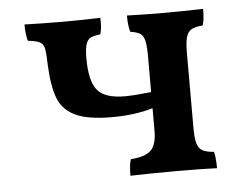

<svg xmlns="http://www.w3.org/2000/svg" viewBox="-42 -553 774 605"><g transform="rotate(-5 344.5 -250.0)"><path d="M616 -50Q621 -30 621 2Q573 0 492 0Q405 0 347 2Q347 -33 353 -50Q399 -53 417 -71Q435 -89 435 -132V-204Q378 -187 305 -187Q230 -187 190.5 -205.5Q151 -224 136 -262Q121 -300 118 -368Q117 -406 114 -420.5Q111 -435 100 -441Q89 -447 62 -450Q56 -471 56 -502Q116 -500 181 -500Q232 -500 296 -502Q296 -499 296 -482Q296 -465 291 -450Q270 -448 260 -442.5Q250 -437 245.5 -422.5Q241 -408 241 -378Q241 -306 265 -277.5Q289 -249 351 -249Q381 -249 435 -255V-368Q435 -402 431 -418Q427 -434 417 -440.5Q407 -447 386 -450Q380 -471 380 -502Q436 -500 500 -500Q553 -500 621 -502Q621 -467 615 -450Q591 -448 579.5 -441.5Q568 -435 563 -418.5Q558 -402 558 -368V-131Q558 -97 563 -81Q568 -65 580 -58.5Q592 -52 616 -50Z"/></g></svg>

Font: Vollkorn SC SemiBold
Style: Regular
Weight: 600
Designer: Friedrich Althausen
Foundry: Friedrich Althausen
Version: Version 4.015